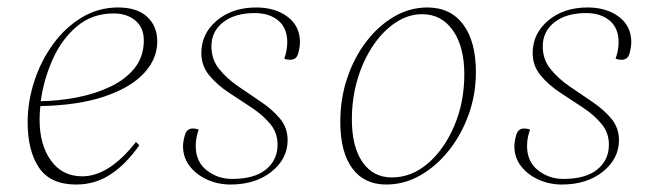

<svg xmlns="http://www.w3.org/2000/svg" viewBox="-20 -482 1764 514"><path d="M184 12Q115 12 84.5 -33Q54 -78 54 -155Q54 -209 71.5 -263.5Q89 -318 121.5 -363Q154 -408 198.5 -435Q243 -462 296 -462Q347 -462 374 -437Q401 -412 401 -371Q401 -324 365 -285.5Q329 -247 259 -223.5Q189 -200 88 -198Q86 -180 86 -162Q86 -94 116.5 -52Q147 -10 200 -10Q272 -10 344 -102L353 -93Q316 -41 275 -14.5Q234 12 184 12ZM284 -446Q227 -446 186 -411.5Q145 -377 121 -323Q97 -269 89 -211Q139 -212 187.5 -221.5Q236 -231 276.5 -250.5Q317 -270 341 -300.5Q365 -331 365 -374Q365 -408 342.5 -427Q320 -446 284 -446Z M597 12Q564 12 535 -1Q506 -14 488 -37Q470 -60 470 -91Q470 -103 475 -120.5Q480 -138 496 -138Q498 -138 502.5 -137.5Q507 -137 512 -135Q509 -127 506.5 -116Q504 -105 504 -91Q504 -49 533.5 -26Q563 -3 601 -3Q660 -3 691 -27.5Q722 -52 723 -92Q724 -125 704 -149.5Q684 -174 653.5 -194Q623 -214 592 -234.5Q561 -255 540 -280.5Q519 -306 519 -340Q519 -392 560.5 -427Q602 -462 666 -462Q717 -462 750 -437Q783 -412 783 -369Q783 -357 778.5 -339.5Q774 -322 757 -322Q755 -322 750.5 -322.5Q746 -323 741 -325Q744 -333 746.5 -344.5Q749 -356 749 -369Q749 -407 725 -427Q701 -447 662 -447Q609 -447 577.5 -422.5Q546 -398 546 -358Q546 -323 566.5 -297.5Q587 -272 617.5 -251Q648 -230 678.5 -209.5Q709 -189 729.5 -164.5Q750 -140 750 -107Q750 -57 707 -22.5Q664 12 597 12Z M1014 12Q955 12 923 -31.5Q891 -75 891 -156Q891 -218 909.5 -273Q928 -328 960.5 -370.5Q993 -413 1035 -437.5Q1077 -462 1124 -462Q1186 -462 1220 -416.5Q1254 -371 1254 -289Q1254 -229 1234.5 -175Q1215 -121 1181.5 -79Q1148 -37 1105 -12.5Q1062 12 1014 12ZM1029 -7Q1082 -7 1126 -45Q1170 -83 1196.5 -146Q1223 -209 1223 -283Q1223 -357 1192.5 -400.5Q1162 -444 1110 -444Q1073 -444 1039 -421.5Q1005 -399 978.5 -359.5Q952 -320 937 -269.5Q922 -219 922 -162Q922 -89 950.5 -48Q979 -7 1029 -7Z M1484 12Q1451 12 1422 -1Q1393 -14 1375 -37Q1357 -60 1357 -91Q1357 -103 1362 -120.5Q1367 -138 1383 -138Q1385 -138 1389.5 -137.5Q1394 -137 1399 -135Q1396 -127 1393.5 -116Q1391 -105 1391 -91Q1391 -49 1420.5 -26Q1450 -3 1488 -3Q1547 -3 1578 -27.5Q1609 -52 1610 -92Q1611 -125 1591 -149.5Q1571 -174 1540.5 -194Q1510 -214 1479 -234.5Q1448 -255 1427 -280.5Q1406 -306 1406 -340Q1406 -392 1447.5 -427Q1489 -462 1553 -462Q1604 -462 1637 -437Q1670 -412 1670 -369Q1670 -357 1665.5 -339.5Q1661 -322 1644 -322Q1642 -322 1637.5 -322.5Q1633 -323 1628 -325Q1631 -333 1633.5 -344.5Q1636 -356 1636 -369Q1636 -407 1612 -427Q1588 -447 1549 -447Q1496 -447 1464.5 -422.5Q1433 -398 1433 -358Q1433 -323 1453.5 -297.5Q1474 -272 1504.5 -251Q1535 -230 1565.5 -209.5Q1596 -189 1616.5 -164.5Q1637 -140 1637 -107Q1637 -57 1594 -22.5Q1551 12 1484 12Z"/></svg>

Font: Petrona Thin
Style: Italic
Weight: 100
Italic angle: -9°
Designer: Ringo R. Seeber
Foundry: Ringo R. Seeber
Version: Version 2.001; ttfautohint (v1.8.3)